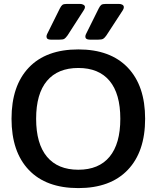

<svg xmlns="http://www.w3.org/2000/svg" viewBox="-20 -948 802 983"><path d="M218 -761Q218 -766 221 -773L286 -904Q293 -918 299.5 -923Q306 -928 323 -928H389Q400 -928 407.5 -923.5Q415 -919 415 -912Q415 -905 409 -896L326 -767Q316 -753 309 -749Q302 -745 284 -745H240Q218 -745 218 -761ZM417 -761Q417 -767 420 -773L485 -904Q492 -918 498.5 -923Q505 -928 523 -928H588Q600 -928 607 -923.5Q614 -919 614 -911Q614 -904 609 -896L525 -767Q516 -754 508.5 -749.5Q501 -745 483 -745H440Q417 -745 417 -761ZM39 -340Q39 -509 127.5 -602Q216 -695 381 -695Q545 -695 634 -602Q723 -509 723 -340Q723 -171 634 -78Q545 15 381 15Q216 15 127.5 -78Q39 -171 39 -340ZM596 -340Q596 -468 541 -534Q486 -600 381 -600Q276 -600 220.5 -534Q165 -468 165 -340Q165 -212 220.5 -145.5Q276 -79 381 -79Q486 -79 541 -145.5Q596 -212 596 -340Z"/></svg>

Font: Mitr
Style: Regular
Weight: 400
Designer: Thanarat Vachiruckul
Foundry: Cadson Demak
Version: Version 1.003